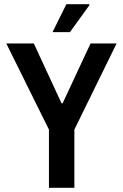

<svg xmlns="http://www.w3.org/2000/svg" viewBox="-20 -894 586 914"><path d="M213 0V-277L10 -687H141L273 -402H278L411 -687H535L334 -277V0ZM230 -741 296 -874H405L406 -870L313 -741Z"/></svg>

Font: Archivo SemiBold Condensed
Style: Regular
Weight: 600
Width: 3
Version: Version 2.001